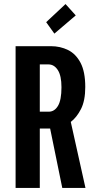

<svg xmlns="http://www.w3.org/2000/svg" viewBox="-20 -928 490 948"><path d="M57 0V-700H231.5Q277.5 -700 316 -681Q354.5 -662 377.8 -617.8Q401 -573.5 401 -498.5Q401 -431 379.8 -389.5Q358.5 -348 329.5 -326L402 0H287.5L227.5 -293.5H176.5V0ZM176.5 -376.5H220.5Q249 -376.5 266.2 -405.2Q283.5 -434 283.5 -497.5Q283.5 -554 265.5 -582Q247.5 -610 219 -610H176.5ZM248.5 -762 208 -818.5 303.5 -908 354 -852Z"/></svg>

Font: Trispace Condensed Medium
Style: Regular
Weight: 500
Width: 3
Designer: Tyler Finck
Foundry: Etcetera Type Company
Version: Version 1.210; ttfautohint (v1.8.3)